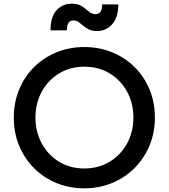

<svg xmlns="http://www.w3.org/2000/svg" viewBox="-20 -1013 918 1045"><path d="M439 12Q520 12 590 -17Q660 -46 712 -98Q764 -150 793.5 -220Q823 -290 823 -373Q823 -456 794 -526Q765 -596 712.5 -648Q660 -700 590 -728.5Q520 -757 439 -757Q358 -757 288 -728.5Q218 -700 166 -648.5Q114 -597 84.5 -526.5Q55 -456 55 -373Q55 -290 84.5 -219.5Q114 -149 166 -97Q218 -45 288 -16.5Q358 12 439 12ZM439 -96Q362 -96 302 -132.5Q242 -169 207.5 -232Q173 -295 173 -373Q173 -452 207.5 -514.5Q242 -577 302 -613.5Q362 -650 439 -650Q517 -650 577 -613.5Q637 -577 671.5 -514.5Q706 -452 706 -373Q706 -295 671.5 -232Q637 -169 576.5 -132.5Q516 -96 439 -96ZM508 -844Q558 -844 591 -881.5Q624 -919 624 -989H536Q536 -936 500 -936Q484 -936 471.5 -944.5Q459 -953 446 -964.5Q433 -976 415.5 -984.5Q398 -993 370 -993Q321 -993 288 -957.5Q255 -922 255 -848H344Q344 -902 379 -902Q396 -902 408 -893Q420 -884 433 -873Q446 -862 463.5 -853Q481 -844 508 -844Z"/></svg>

Font: Custom Plus Jakarta Sans SemiBold
Style: Regular
Weight: 600
Designer: Gumpita Rahayu & FullSphere
Foundry: Tokotype & FullSphere
Version: Version 1.001;hotconv 1.0.117;makeotfexe 2.5.65602